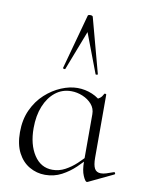

<svg xmlns="http://www.w3.org/2000/svg" viewBox="-84 -790 657 859"><g transform="rotate(10 245.0 -360.5)"><path d="M180 9Q142 9 109 -10Q76 -29 56.5 -66.5Q37 -104 37 -160Q37 -217 57.5 -261.5Q78 -306 111.5 -336.5Q145 -367 183.5 -383Q222 -399 257 -399Q292 -399 324 -385.5Q356 -372 374 -349L342 -295Q342 -321 325.5 -340Q309 -359 283.5 -369.5Q258 -380 232 -380Q191 -380 160 -355.5Q129 -331 111.5 -288Q94 -245 94 -188Q94 -114 125 -66.5Q156 -19 209 -19Q239 -19 266 -33.5Q293 -48 316 -69.5Q339 -91 358 -113L366 -106Q344 -80 316.5 -53.5Q289 -27 255 -9Q221 9 180 9ZM370 8Q363 8 352.5 -16Q342 -40 342 -80V-361Q356 -368 364 -374Q372 -380 379 -394Q380 -396 384 -395Q388 -394 388 -392V-106Q388 -72 396.5 -56.5Q405 -41 425 -41Q436 -41 449 -45Q462 -49 481 -56Q486 -58 488 -53Q490 -48 485 -46L374 7Q372 8 370 8ZM335 -476Q337 -474 331.5 -472.5Q326 -471 325 -474L257 -653L188 -474Q187 -471 181.5 -472.5Q176 -474 177 -476L245 -725Q246 -730 256 -730Q266 -730 268 -725Z"/></g></svg>

Font: Cormorant Infant Light
Style: Regular
Weight: 300
Designer: Christian Thalmann (Catharsis Fonts)
Foundry: Catharsis Fonts
Version: Version 4.001